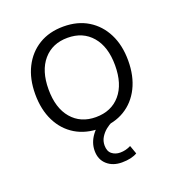

<svg xmlns="http://www.w3.org/2000/svg" viewBox="-126 -600 825 895"><g transform="rotate(-20 286.5 -152.5)"><path d="M287 8Q216 8 164.5 -23Q113 -54 84.5 -111Q56 -168 56 -245Q56 -321 84.5 -377.5Q113 -434 164.5 -465.5Q216 -497 287 -497Q357 -497 408.5 -465.5Q460 -434 488.5 -377.5Q517 -321 517 -245Q517 -168 488.5 -111Q460 -54 408.5 -23Q357 8 287 8ZM286 -48Q363 -48 407.5 -100Q452 -152 452 -245Q452 -337 407.5 -389Q363 -441 287 -441Q211 -441 166.5 -389Q122 -337 122 -245Q122 -152 166.5 -100Q211 -48 286 -48ZM328 192Q283 192 254.5 166.5Q226 141 226 98Q226 58 251.5 23Q277 -12 321 -34L347 0Q332 6 316 19Q300 32 289 50Q278 68 278 90Q278 119 295 132.5Q312 146 336 146Q349 146 362 143Q375 140 389 133L404 175Q391 183 371.5 187.5Q352 192 328 192Z"/></g></svg>

Font: Nunito Sans 10pt Light
Style: Regular
Weight: 300
Designer: Vernon Adams
Foundry: Vernon Adams
Version: Version 3.101;gftools[0.9.27]